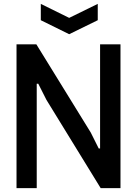

<svg xmlns="http://www.w3.org/2000/svg" viewBox="-20 -968 705 988"><path d="M190 -948 336 -876 483 -948V-864L336 -792L190 -864ZM65 -740H167L447 -286L488 -204H495V-740H600V0H498L219 -454L177 -537H169V0H65Z"/></svg>

Font: Encode Sans Compressed
Style: SemiBold
Weight: 600
Designer: Pablo Impallari, Andres Torresi
Foundry: Pablo Impallari, Andres Torresi
Version: Version 1.000; ttfautohint (v1.00) -l 8 -r 50 -G 200 -x 14 -